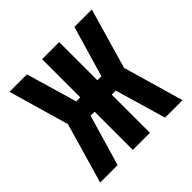

<svg xmlns="http://www.w3.org/2000/svg" viewBox="-139 -649 778 778"><g transform="rotate(-45 250.0 -260.0)"><path d="M201 0V-219H178L114 0H14L89 -260L14 -520H114L178 -301H201V-520H299V-301H322L386 -520H486L411 -260L486 0H386L322 -219H299V0Z"/></g></svg>

Font: Iosevka SS04 Extrabold
Style: Regular
Weight: 800
Monospace: yes
Designer: Belleve Invis
Foundry: Belleve Invis
Version: Version 19.0.0; ttfautohint (v1.8.4)